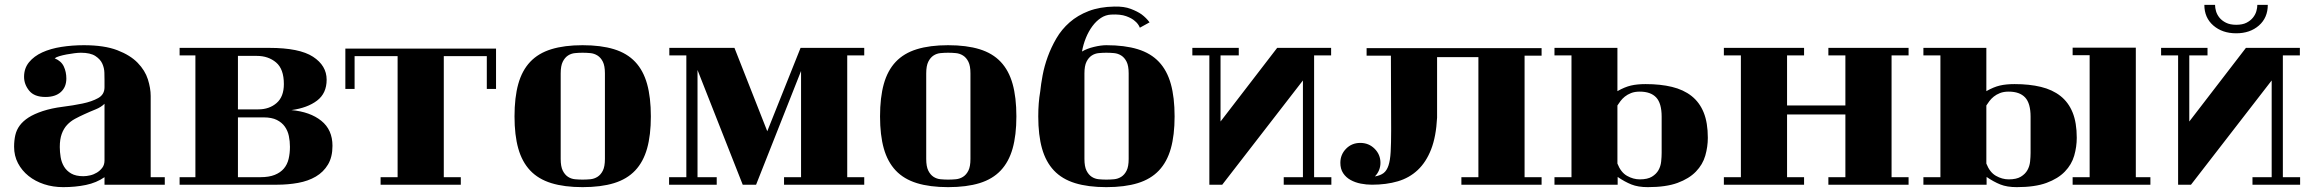

<svg xmlns="http://www.w3.org/2000/svg" viewBox="-20 -699 9519 790"><path d="M253 -376Q253 -341 230.5 -320.5Q208 -300 167 -300Q121 -300 100 -326Q79 -352 79 -383Q79 -418 99.5 -443Q120 -468 154 -483.5Q188 -499 232.5 -506Q277 -513 325 -513Q409 -513 462.5 -492.5Q516 -472 546.5 -440.5Q577 -409 588.5 -372.5Q600 -336 600 -304V30H658V61H410V30Q377 53 333.5 62Q290 71 240 71Q198 71 161.5 59Q125 47 97.5 25Q70 3 54 -27.5Q38 -58 38 -95Q38 -121 43 -143Q48 -165 61.5 -183Q75 -201 97.5 -215.5Q120 -230 156 -242Q193 -254 237 -259.5Q281 -265 319.5 -273Q358 -281 384 -295.5Q410 -310 410 -340V-369Q410 -381 409.5 -400Q409 -419 401 -437Q393 -455 372.5 -468.5Q352 -482 313 -482Q302 -482 286 -480Q270 -478 254 -475Q238 -472 224.5 -468Q211 -464 205 -459Q232 -448 242.5 -425.5Q253 -403 253 -376ZM410 -272Q396 -258 373.5 -249Q351 -240 327 -229Q307 -220 288.5 -210Q270 -200 256 -185Q242 -170 234 -148Q226 -126 226 -94Q226 -74 229.5 -52.5Q233 -31 243.5 -13.5Q254 4 273 15Q292 26 323 26Q336 26 351 22.5Q366 19 379 11Q392 3 401 -9Q410 -21 410 -39Z M1088 -502Q1212 -502 1268 -465.5Q1324 -429 1324 -371Q1324 -315 1284.5 -285Q1245 -255 1179 -246Q1256 -239 1302 -202Q1348 -165 1348 -99Q1348 -53 1329.5 -22Q1311 9 1279.5 27.5Q1248 46 1206.5 53.5Q1165 61 1120 61H719V30H784V-471H719V-502ZM1043 -249Q1088 -249 1118 -275Q1148 -301 1148 -353Q1148 -415 1116 -442Q1084 -469 1037 -469H959V-249ZM1052 30Q1087 30 1110.5 20.5Q1134 11 1148 -5.5Q1162 -22 1167.5 -45Q1173 -68 1173 -95Q1173 -118 1168.5 -139.5Q1164 -161 1152 -178Q1140 -195 1119 -205.5Q1098 -216 1065 -216H959V30Z M2021 -499V-333H1983V-468H1806V30H1876V61H1546V30H1616V-468H1439V-333H1401V-499Z M2097 -220Q2097 -298 2112.5 -353.5Q2128 -409 2161.5 -444.5Q2195 -480 2248.5 -496.5Q2302 -513 2377 -513Q2453 -513 2506.5 -496.5Q2560 -480 2593.5 -444.5Q2627 -409 2642.5 -353.5Q2658 -298 2658 -220Q2658 -143 2642.5 -88Q2627 -33 2593.5 2.5Q2560 38 2506.5 54.5Q2453 71 2377 71Q2302 71 2248.5 54.5Q2195 38 2161.5 2.5Q2128 -33 2112.5 -88Q2097 -143 2097 -220ZM2469 -397Q2469 -428 2460.5 -445Q2452 -462 2438.5 -470.5Q2425 -479 2409 -480.5Q2393 -482 2377 -482Q2362 -482 2346 -480.5Q2330 -479 2317 -470.5Q2304 -462 2295.5 -445Q2287 -428 2287 -397V-45Q2287 -14 2295.5 3Q2304 20 2317 28.5Q2330 37 2346 38.5Q2362 40 2377 40Q2393 40 2409 38.5Q2425 37 2438.5 28.5Q2452 20 2460.5 3Q2469 -14 2469 -45Z M3036 61 2850 -411V30H2929V61H2733V30H2804V-471H2734V-502H3002L3137 -159L3274 -502H3536V-471H3466V30H3536V61H3206V30H3276V-407L3091 61Z M3601 -220Q3601 -298 3616.5 -353.5Q3632 -409 3665.5 -444.5Q3699 -480 3752.5 -496.5Q3806 -513 3881 -513Q3957 -513 4010.5 -496.5Q4064 -480 4097.5 -444.5Q4131 -409 4146.5 -353.5Q4162 -298 4162 -220Q4162 -143 4146.5 -88Q4131 -33 4097.5 2.5Q4064 38 4010.5 54.5Q3957 71 3881 71Q3806 71 3752.5 54.5Q3699 38 3665.5 2.5Q3632 -33 3616.5 -88Q3601 -143 3601 -220ZM3973 -397Q3973 -428 3964.5 -445Q3956 -462 3942.5 -470.5Q3929 -479 3913 -480.5Q3897 -482 3881 -482Q3866 -482 3850 -480.5Q3834 -479 3821 -470.5Q3808 -462 3799.5 -445Q3791 -428 3791 -397V-45Q3791 -14 3799.5 3Q3808 20 3821 28.5Q3834 37 3850 38.5Q3866 40 3881 40Q3897 40 3913 38.5Q3929 37 3942.5 28.5Q3956 20 3964.5 3Q3973 -14 3973 -45Z M4252 -220Q4252 -249 4254 -274Q4256 -299 4260 -322Q4263 -352 4270 -389.5Q4277 -427 4291 -465.5Q4305 -504 4326.5 -541Q4348 -578 4381 -607Q4414 -636 4459.5 -653.5Q4505 -671 4565 -672Q4605 -673 4632.5 -662.5Q4660 -652 4677 -640Q4697 -625 4710 -607L4670 -585Q4664 -601 4649 -613Q4637 -624 4613.5 -632.5Q4590 -641 4552 -639Q4529 -638 4509.5 -625Q4490 -612 4474.5 -591Q4459 -570 4448 -543Q4437 -516 4432 -487Q4452 -499 4481 -506Q4510 -513 4532 -513Q4608 -513 4661.5 -496.5Q4715 -480 4748.5 -444.5Q4782 -409 4797.5 -353.5Q4813 -298 4813 -220Q4813 -143 4797.5 -88Q4782 -33 4748.5 2.5Q4715 38 4661.5 54.5Q4608 71 4532 71Q4457 71 4403.5 54.5Q4350 38 4316.5 2.5Q4283 -33 4267.5 -88Q4252 -143 4252 -220ZM4624 -397Q4624 -428 4615.5 -445Q4607 -462 4593.5 -470.5Q4580 -479 4564 -480.5Q4548 -482 4532 -482Q4517 -482 4501 -480.5Q4485 -479 4472 -470.5Q4459 -462 4450.5 -445Q4442 -428 4442 -397V-45Q4442 -14 4450.5 3Q4459 20 4472 28.5Q4485 37 4501 38.5Q4517 40 4532 40Q4548 40 4564 38.5Q4580 37 4593.5 28.5Q4607 20 4615.5 3Q4624 -14 4624 -45Z M5009 61H4956V-471H4886V-502H5077V-471H5002V-199L5235 -502H5457V-471H5387V30H5458V61H5262V30H5341V-368Z M5703 -470H5603V-501H6323V-470H6253V30H6323V61H5993V30H6063V-464H5893V-215Q5889 -137 5868.5 -84.5Q5848 -32 5813.5 0.5Q5779 33 5731.5 47Q5684 61 5625 61Q5602 61 5579 56.5Q5556 52 5537 41.5Q5518 31 5506.5 13.5Q5495 -4 5495 -29Q5495 -63 5518.5 -87Q5542 -111 5577 -111Q5612 -111 5636 -87Q5660 -63 5660 -29Q5660 -13 5654 1.5Q5648 16 5637 27Q5660 23 5673 13Q5686 3 5693 -18Q5700 -39 5702 -74Q5704 -109 5704 -163Z M6376 -502H6635V-324Q6665 -341 6690.5 -347Q6716 -353 6751 -353Q6812 -353 6859.5 -341.5Q6907 -330 6940 -304Q6973 -278 6990 -236Q7007 -194 7007 -132Q7007 -95 6996.5 -58.5Q6986 -22 6958 7Q6930 36 6882.5 53.5Q6835 71 6760 71Q6720 71 6692.5 60Q6665 49 6636 29V61H6376V30H6446V-471H6376ZM6635 -26Q6649 10 6674.5 24.5Q6700 39 6727 39Q6759 39 6777 28Q6795 17 6804 1Q6813 -15 6815 -34.5Q6817 -54 6817 -70V-219Q6817 -274 6794.5 -298Q6772 -322 6727 -322Q6706 -322 6691 -316Q6676 -310 6665.5 -301.5Q6655 -293 6647.5 -283Q6640 -273 6635 -265Z M7333 -228V30H7403V61H7073V30H7143V-471H7073V-502H7403V-471H7333V-265H7573V-471H7503V-502H7833V-471H7763V30H7833V61H7503V30H7573V-228Z M8768 -503V30H8828V61H8508V30H8578V-472H8508V-503ZM7894 -502H8153V-324Q8183 -341 8208.5 -347Q8234 -353 8269 -353Q8330 -353 8377.5 -341.5Q8425 -330 8458 -304Q8491 -278 8508 -236Q8525 -194 8525 -132Q8525 -95 8514.5 -58.5Q8504 -22 8476 7Q8448 36 8400.5 53.5Q8353 71 8278 71Q8238 71 8210.5 60Q8183 49 8154 29V61H7894V30H7964V-471H7894ZM8153 -26Q8167 10 8192.5 24.5Q8218 39 8245 39Q8277 39 8295 28Q8313 17 8322 1Q8331 -15 8333 -34.5Q8335 -54 8335 -70V-219Q8335 -274 8312.5 -298Q8290 -322 8245 -322Q8224 -322 8209 -316Q8194 -310 8183.5 -301.5Q8173 -293 8165.5 -283Q8158 -273 8153 -265Z M9181 -562Q9124 -562 9087 -594Q9050 -626 9050 -679H9094Q9094 -667 9098 -653Q9102 -639 9112 -626.5Q9122 -614 9139 -605.5Q9156 -597 9181 -597Q9207 -597 9223.5 -605.5Q9240 -614 9250 -626.5Q9260 -639 9264 -653Q9268 -667 9268 -679H9311Q9311 -626 9274.5 -594Q9238 -562 9181 -562ZM8995 61H8942V-471H8872V-502H9063V-471H8988V-199L9221 -502H9443V-471H9373V30H9444V61H9248V30H9327V-368Z"/></svg>

Font: Cafe24 ClassicType
Style: Regular
Weight: 400
Designer: Cafe24 thkim, hmlim, mnelim & 4IR
Foundry: Cafe24
Version: Version 1.000